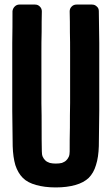

<svg xmlns="http://www.w3.org/2000/svg" viewBox="-20 -820 493 849"><path d="M81.1 -33.2C95.7 -18.6 115.2 -8.8 139.6 -2C164.1 4.9 192.4 8.8 226.6 8.8C260.7 8.8 289.1 4.9 313.5 -2C337.9 -8.8 357.4 -19.5 372.1 -33.2C386.7 -47.9 397.5 -66.4 404.3 -89.8C412.1 -113.3 416 -141.6 417 -173.8C418 -225.6 418 -278.3 418.9 -330.1V-487.3V-629.9C418 -676.8 418 -723.6 417 -770.5C417 -779.3 414.1 -786.1 408.2 -791C402.3 -796.9 395.5 -799.8 386.7 -799.8H318.4C309.6 -799.8 302.7 -796.9 296.9 -791C291 -785.2 288.1 -778.3 288.1 -769.5C289.1 -739.3 289.1 -709 289.1 -678.7C290 -648.4 290 -617.2 290 -585.9V-474.6V-364.3C289.1 -328.1 289.1 -292 289.1 -255.9C288.1 -219.7 288.1 -184.6 288.1 -150.4C288.1 -141.6 287.1 -133.8 284.2 -127C281.2 -120.1 277.3 -115.2 272.5 -110.4C267.6 -105.5 260.7 -102.5 253.9 -99.6C246.1 -97.7 237.3 -96.7 226.6 -96.7C216.8 -96.7 208 -97.7 200.2 -99.6C192.4 -102.5 185.5 -105.5 180.7 -110.4C175.8 -115.2 171.9 -120.1 168.9 -127C166 -133.8 165 -141.6 165 -150.4C164.1 -184.6 164.1 -219.7 164.1 -255.9C164.1 -292 164.1 -328.1 163.1 -364.3V-474.6V-585.9C163.1 -617.2 163.1 -648.4 164.1 -678.7C164.1 -709 164.1 -739.3 165 -769.5C165 -778.3 162.1 -785.2 156.2 -791C150.4 -796.9 143.6 -799.8 134.8 -799.8H65.4C57.6 -799.8 50.8 -796.9 44.9 -791C39.1 -785.2 36.1 -778.3 35.2 -770.5C35.2 -723.6 35.2 -676.8 34.2 -629.9V-487.3V-330.1C35.2 -278.3 35.2 -225.6 36.1 -173.8C37.1 -141.6 41 -113.3 47.9 -89.8C55.7 -66.4 66.4 -47.9 81.1 -33.2Z"/></svg>

Font: Yellow Ladder Regular
Style: Regular
Weight: 400
Designer: Zima Creative
Version: Version 2.002